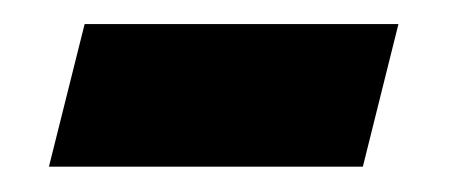

<svg xmlns="http://www.w3.org/2000/svg" viewBox="-20 -328 367 157"><path d="M20 -191.7 49.2 -308.3H305.8L276.7 -191.7Z"/></svg>

Font: Funnel Sans Light
Style: Bold Italic
Weight: 700
Italic angle: -14.036°
Version: Version 1.000